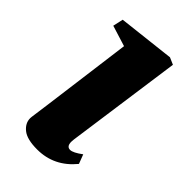

<svg xmlns="http://www.w3.org/2000/svg" viewBox="-185 -627 697 697"><g transform="rotate(45 163.5 -279.0)"><path d="M294.4 -60.5Q236.8 9.8 149.9 9.8Q97.7 9.8 74.7 -8.8Q51.8 -27.3 51.8 -52.7Q51.8 -57.6 54.4 -75Q57.1 -92.3 62.5 -134.3L107.9 -478.5L27.8 -503.4L36.6 -543L254.4 -567.9L281.2 -556.2L218.8 -110.8Q217.8 -103.5 217.8 -97.7Q217.8 -73.7 235.8 -73.7Q250.5 -73.7 280.8 -96.2Z"/></g></svg>

Font: Merriweather
Style: Heavy Italic
Weight: 900
Italic angle: -7°
Designer: Eben Sorkin
Foundry: Eben Sorkin
Version: Version 1.001